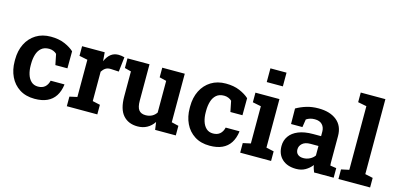

<svg xmlns="http://www.w3.org/2000/svg" viewBox="-69 -1195 3395 1638"><g transform="rotate(15 1628.5 -376.0)"><path d="M279 10.3Q200.6 10.3 145.5 -25Q90.3 -60.4 61.6 -120.8Q32.8 -181.2 32.8 -256.2V-271.2Q32.8 -349.1 62.9 -409.4Q93.1 -469.6 148.2 -503.9Q203.4 -538.1 278.1 -538.1Q349.1 -538.1 400.7 -515.9Q452.3 -493.8 484.2 -464.2L483.4 -313.5H376.9L357.9 -407.8Q346.3 -419.6 328 -427Q309.7 -434.3 290.6 -434.3Q247.5 -434.3 222 -412.1Q196.5 -389.8 185.3 -352.9Q174.1 -315.9 174.1 -271.2V-256.2Q174.1 -213.2 185.5 -177.1Q196.9 -141.1 220.3 -119.6Q243.8 -98 280 -98Q318 -98 341 -118Q364 -138 372.5 -174.6H493.2L494.7 -171.7Q486.7 -112.3 460.3 -71.6Q433.9 -31 388.9 -10.4Q343.8 10.3 279 10.3Z M562 0V-84.7L628.7 -99.5V-428.3L555.3 -443.2V-528.3H755.1L760.4 -462.7L761.4 -451.1Q780.4 -494.2 808.3 -516.2Q836.3 -538.1 875.6 -538.1Q887.8 -538.1 902.5 -536Q917.2 -533.9 928.4 -530.3L913.7 -400.2L845.3 -403.8Q815.7 -405.4 797.2 -393.5Q778.6 -381.6 764.5 -359.3V-99.5L831.4 -84.7V0Z M1187.8 10.3Q1106.2 10.3 1059.8 -42.9Q1013.4 -96 1013.4 -207.7V-428.3L956.3 -443.2V-528.3H1013.4H1150.9V-206.7Q1150.9 -149.5 1170.2 -124.7Q1189.6 -99.8 1229.7 -99.8Q1261 -99.8 1285.3 -112.4Q1309.5 -124.9 1324.8 -148.6V-428.3L1263.4 -443.2V-528.3H1324.8H1462.3V-99.5L1524.6 -84.7V0H1341.9L1332.6 -67.3Q1308 -29.8 1271.3 -9.8Q1234.7 10.3 1187.8 10.3Z M1824.9 10.3Q1746.5 10.3 1691.4 -25Q1636.2 -60.4 1607.5 -120.8Q1578.7 -181.2 1578.7 -256.2V-271.2Q1578.7 -349.1 1608.8 -409.4Q1639 -469.6 1694.1 -503.9Q1749.3 -538.1 1824 -538.1Q1895 -538.1 1946.6 -515.9Q1998.2 -493.8 2030.1 -464.2L2029.3 -313.5H1922.8L1903.8 -407.8Q1892.2 -419.6 1873.9 -427Q1855.6 -434.3 1836.5 -434.3Q1793.4 -434.3 1767.9 -412.1Q1742.4 -389.8 1731.2 -352.9Q1720 -315.9 1720 -271.2V-256.2Q1720 -213.2 1731.4 -177.1Q1742.8 -141.1 1766.2 -119.6Q1789.6 -98 1825.9 -98Q1863.9 -98 1886.9 -118Q1909.9 -138 1918.4 -174.6H2039.1L2040.6 -171.7Q2032.6 -112.3 2006.2 -71.6Q1979.8 -31 1934.8 -10.4Q1889.7 10.3 1824.9 10.3Z M2093.2 0V-84.7L2161 -99.5V-428.3L2086.4 -443.2V-528.3H2298.5V-99.5L2366.1 -84.7V0ZM2156.2 -640.5V-761.7H2298.5V-640.5Z M2588.2 10.3Q2510.1 10.3 2464.5 -31.9Q2418.8 -74.1 2418.8 -146.8Q2418.8 -196.5 2445.8 -234.4Q2472.3 -272.1 2524.5 -293.4Q2576.8 -314.7 2653.3 -314.7H2723.5V-354.2Q2723.5 -392.4 2701.2 -416.3Q2678.9 -440.1 2635 -440.1Q2612 -440.1 2593.8 -434.4Q2575.5 -428.7 2560.4 -418.4L2549.6 -348.4H2449L2447.6 -485.1Q2488.2 -508.6 2536 -523.3Q2583.8 -538.1 2642.3 -538.1Q2744.3 -538.1 2803.6 -490Q2862.8 -441.9 2862.8 -352.6V-134Q2862.8 -123.1 2863 -112.8Q2863.3 -102.4 2864.8 -92.7L2918.8 -84.7V0H2746Q2740.4 -13.9 2735.1 -29.5Q2729.7 -45.1 2727.8 -60.7Q2702.6 -28.6 2668.4 -9.2Q2634.1 10.3 2588.2 10.3ZM2624.9 -94.6Q2654.9 -94.6 2681.7 -108.3Q2708.5 -122.1 2723.5 -144V-228H2653.1Q2606.1 -228 2581.8 -206.2Q2557.5 -184.5 2557.5 -153.9Q2557.5 -125.7 2575.3 -110.2Q2593.2 -94.6 2624.9 -94.6Z M2961 0V-84.7L3030.4 -99.5V-661.7L2954 -676.6V-761.7H3171.7V-99.5L3240.7 -84.7V0Z"/></g></svg>

Font: Hanuman
Style: Regular
Weight: 400
Designer: Danh Hong
Foundry: Danh Hong
Version: Version 9.000